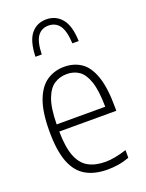

<svg xmlns="http://www.w3.org/2000/svg" viewBox="-151 -876 731 960"><g transform="rotate(-20 214.0 -396.5)"><path d="M251.5 9Q183.5 9 136.8 -17.8Q90 -44.5 66.2 -105.8Q42.5 -167 42.5 -270.5Q42.5 -373 65.8 -434Q89 -495 129.5 -521.8Q170 -548.5 221.5 -548.5Q273.5 -548.5 311.8 -522.2Q350 -496 371 -435Q392 -374 392 -270V-252.5H88.5Q89.5 -168.5 108.5 -120.2Q127.5 -72 164.2 -51.5Q201 -31 255 -31Q278.5 -31 305.5 -36Q332.5 -41 368 -52V-11Q335 0.5 306.8 4.8Q278.5 9 251.5 9ZM221.5 -510Q184.5 -510 155 -491.2Q125.5 -472.5 107.5 -424.8Q89.5 -377 88.5 -290.5H347Q346 -377 329.8 -424.8Q313.5 -472.5 285.8 -491.2Q258 -510 221.5 -510ZM104.5 -644.5Q107 -727.5 137.5 -764.8Q168 -802 218.5 -802Q269 -802 300.5 -764.2Q332 -726.5 334.5 -644.5H301Q297.5 -712.5 276.5 -740.8Q255.5 -769 218.5 -769Q181.5 -769 160.8 -740.8Q140 -712.5 138 -644.5Z"/></g></svg>

Font: Encode Sans Condensed Condensed ExtraLight
Style: Regular
Weight: 200
Width: 3
Designer: Multiple Designers
Foundry: Impallari Type
Version: Version 3.000; ttfautohint (v1.8.3) -l 8 -r 50 -G 200 -x 14 